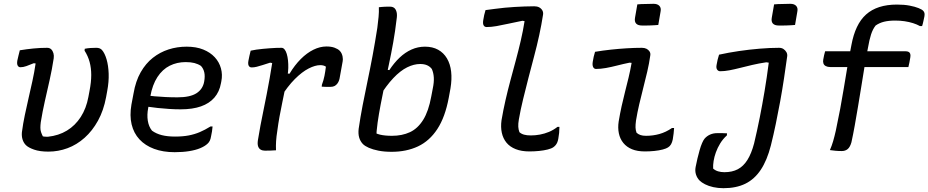

<svg xmlns="http://www.w3.org/2000/svg" viewBox="-20 -788 4874 1008"><path d="M84 -524Q120 -530 156 -533.5Q192 -537 227 -537Q241 -537 249 -529Q257 -521 260.5 -508.5Q264 -496 262 -482Q253 -423 240.5 -367.5Q228 -312 215.5 -257Q203 -202 194 -146Q192 -130 192 -117.5Q192 -105 195.5 -94.5Q199 -84 205 -72Q210 -71 216 -70.5Q222 -70 231 -70Q288 -76 331.5 -102.5Q375 -129 404 -174Q433 -219 444 -279L450 -311Q459 -357 459 -394Q459 -431 450.5 -462.5Q442 -494 424 -522L425 -532Q440 -535 455 -536Q470 -537 485 -537Q495 -537 502 -534.5Q509 -532 515 -526Q530 -509 539.5 -476.5Q549 -444 550.5 -401.5Q552 -359 543 -311L537 -278Q524 -208 494.5 -154.5Q465 -101 424 -64.5Q383 -28 334.5 -10Q286 8 234 8Q189 8 159 -2.5Q129 -13 116 -26Q104 -38 98.5 -55.5Q93 -73 95 -94Q101 -140 110.5 -184.5Q120 -229 130 -273Q140 -317 150 -362Q160 -407 167 -455L157 -456Q135 -447 118.5 -441Q102 -435 87 -435Q78 -435 73 -443.5Q68 -452 71 -470Q74 -482 77 -496Q80 -510 84 -524Z M960 -543Q1010 -543 1047 -528Q1084 -513 1107.5 -487.5Q1131 -462 1140 -429Q1149 -396 1142 -361L1140 -351Q1132 -306 1105.5 -275.5Q1079 -245 1035 -229.5Q991 -214 928 -214Q899 -214 868.5 -216Q838 -218 809 -221Q780 -224 754 -228L721 -224L732 -289Q762 -285 791 -282.5Q820 -280 849.5 -278.5Q879 -277 912 -277Q978 -277 1011.5 -298.5Q1045 -320 1052 -360Q1057 -388 1052.5 -408Q1048 -428 1035 -442Q1020 -452 1001 -457Q982 -462 955 -462Q909 -462 871 -443Q833 -424 806.5 -383.5Q780 -343 769 -281L758 -221Q751 -185 756 -154Q761 -123 778 -102Q800 -86 829.5 -78.5Q859 -71 899 -71Q940 -71 971 -77Q1002 -83 1029 -94.5Q1056 -106 1085 -124H1096Q1095 -111 1093 -98Q1091 -85 1088 -72Q1086 -59 1081.5 -49.5Q1077 -40 1069 -33Q1055 -20 1031 -10Q1007 0 973 5.5Q939 11 897 11Q836 11 789 -6.5Q742 -24 712 -56.5Q682 -89 671 -135Q660 -181 670 -239L681 -297Q692 -362 718.5 -408.5Q745 -455 782.5 -484.5Q820 -514 865 -528.5Q910 -543 960 -543Z M1296 -522Q1310 -525 1326 -527.5Q1342 -530 1360 -531.5Q1378 -533 1395 -534.5Q1412 -536 1428.5 -536.5Q1445 -537 1458 -537Q1467 -537 1474 -528.5Q1481 -520 1485.5 -505Q1490 -490 1492 -471Q1494 -452 1493.5 -431Q1493 -410 1489 -390Q1483 -354 1476 -318.5Q1469 -283 1461.5 -247.5Q1454 -212 1447.5 -176Q1441 -140 1436 -102Q1431 -71 1429.5 -47Q1428 -23 1429 1Q1415 2 1400.5 2.5Q1386 3 1371 3Q1358 3 1348.5 -2.5Q1339 -8 1335 -20Q1331 -32 1334 -52Q1340 -90 1347.5 -129.5Q1355 -169 1363.5 -210Q1372 -251 1380 -292.5Q1388 -334 1395.5 -375.5Q1403 -417 1409 -457L1398 -459Q1376 -452 1359 -446.5Q1342 -441 1328 -437.5Q1314 -434 1301 -434Q1294 -434 1289.5 -438Q1285 -442 1283.5 -449.5Q1282 -457 1284 -468Q1287 -482 1289.5 -495Q1292 -508 1296 -522ZM1694 -544Q1719 -544 1736.5 -537.5Q1754 -531 1763 -522Q1770 -515 1773.5 -507Q1777 -499 1778.5 -491.5Q1780 -484 1780 -477Q1780 -470 1779 -466L1764 -383Q1763 -375 1760 -366Q1757 -357 1751 -349Q1745 -341 1736.5 -336.5Q1728 -332 1715 -332Q1703 -332 1691.5 -332Q1680 -332 1669 -333L1670 -343Q1679 -367 1683.5 -390Q1688 -413 1691 -438Q1685 -442 1678 -444Q1671 -446 1661 -446Q1635 -446 1600.5 -428.5Q1566 -411 1528 -373Q1490 -335 1451 -273L1469 -404L1500 -401Q1527 -446 1559 -478Q1591 -510 1625.5 -527Q1660 -544 1694 -544Z M1955 -57 1928 -103Q1950 -87 1975.5 -81Q2001 -75 2038 -75Q2091 -75 2132 -94Q2173 -113 2201.5 -158.5Q2230 -204 2244 -281L2252 -323Q2259 -356 2257.5 -381Q2256 -406 2247 -426Q2237 -439 2222 -445.5Q2207 -452 2186 -452Q2153 -452 2117.5 -434.5Q2082 -417 2045 -378Q2008 -339 1969 -276L2000 -423L2024 -420Q2049 -458 2078 -485.5Q2107 -513 2140.5 -528Q2174 -543 2211 -543Q2251 -543 2280 -527Q2309 -511 2326.5 -481.5Q2344 -452 2348.5 -412Q2353 -372 2345 -324L2336 -275Q2317 -173 2276 -110.5Q2235 -48 2174.5 -19.5Q2114 9 2036 9Q1997 9 1967 3Q1937 -3 1916.5 -12Q1896 -21 1885 -32Q1871 -47 1865.5 -66.5Q1860 -86 1863 -112Q1872 -174 1884 -236Q1896 -298 1909.5 -362Q1923 -426 1936 -495.5Q1949 -565 1961 -642Q1965 -672 1967.5 -699Q1970 -726 1969 -750Q1976 -751 1983.5 -751.5Q1991 -752 1998 -752.5Q2005 -753 2012.5 -753Q2020 -753 2028 -753Q2041 -753 2049.5 -746.5Q2058 -740 2062 -725Q2066 -710 2062 -686Q2055 -625 2044.5 -566Q2034 -507 2022 -451Q2010 -395 1999 -342Q1988 -289 1978.5 -239.5Q1969 -190 1962.5 -144.5Q1956 -99 1955 -57Z M2529 -735Q2553 -738 2578.5 -741.5Q2604 -745 2630 -747.5Q2656 -750 2682 -751.5Q2708 -753 2734 -754Q2760 -755 2785 -755Q2800 -755 2810.5 -749.5Q2821 -744 2827 -734Q2833 -724 2831 -711Q2823 -659 2811 -603.5Q2799 -548 2784 -492Q2769 -436 2754.5 -379.5Q2740 -323 2726.5 -268Q2713 -213 2704 -161Q2700 -138 2701 -122.5Q2702 -107 2707 -94Q2717 -85 2731.5 -81Q2746 -77 2767 -77Q2791 -77 2815 -81.5Q2839 -86 2862 -95.5Q2885 -105 2907 -122H2917Q2917 -106 2915.5 -90.5Q2914 -75 2911 -59Q2909 -48 2905.5 -40Q2902 -32 2897 -26Q2892 -20 2885 -15Q2875 -8 2855 -3Q2835 2 2810 4.5Q2785 7 2759 7Q2718 7 2687.5 -5Q2657 -17 2639 -39Q2621 -61 2614.5 -91Q2608 -121 2613 -157Q2622 -210 2634 -262.5Q2646 -315 2660 -367Q2674 -419 2688 -471Q2702 -523 2714 -574.5Q2726 -626 2734 -677L2723 -679Q2683 -671 2649 -663.5Q2615 -656 2587 -651Q2559 -646 2535 -646Q2524 -646 2519 -655Q2514 -664 2517 -682Q2519 -696 2522 -709Q2525 -722 2529 -735Z M3104 -516Q3146 -523 3188 -527.5Q3230 -532 3271 -534.5Q3312 -537 3350 -537Q3364 -537 3374 -532Q3384 -527 3390 -518Q3396 -509 3394 -497Q3388 -454 3378 -411.5Q3368 -369 3357 -326Q3346 -283 3336 -240.5Q3326 -198 3319 -155Q3316 -133 3316.5 -118.5Q3317 -104 3322 -91Q3331 -83 3342.5 -79Q3354 -75 3372 -75Q3408 -75 3442 -84.5Q3476 -94 3508 -116H3519Q3518 -102 3516.5 -87Q3515 -72 3512 -56Q3509 -41 3503 -30.5Q3497 -20 3487 -14Q3478 -8 3459 -3Q3440 2 3415.5 4.5Q3391 7 3366 7Q3326 7 3298 -4.5Q3270 -16 3252.5 -37.5Q3235 -59 3229 -88Q3223 -117 3228 -150Q3235 -192 3243.5 -230.5Q3252 -269 3261.5 -306Q3271 -343 3280 -380.5Q3289 -418 3296 -458L3285 -459Q3251 -452 3220 -444Q3189 -436 3161 -431Q3133 -426 3109 -426Q3099 -426 3094 -436Q3089 -446 3092 -464Q3094 -477 3097 -490.5Q3100 -504 3104 -516ZM3326 -765Q3336 -766 3346.5 -766.5Q3357 -767 3368 -767Q3379 -767 3390 -767.5Q3401 -768 3411 -768Q3432 -768 3442 -757Q3452 -746 3448 -727L3436 -657Q3426 -656 3415.5 -655.5Q3405 -655 3394 -654.5Q3383 -654 3372.5 -654Q3362 -654 3351 -654Q3329 -654 3319.5 -664.5Q3310 -675 3314 -696Z M3755 -501Q3805 -512 3859.5 -520Q3914 -528 3968.5 -532.5Q4023 -537 4070 -537Q4084 -537 4093.5 -530.5Q4103 -524 4108.5 -514.5Q4114 -505 4113 -494Q4105 -436 4096 -376Q4087 -316 4076 -256Q4065 -196 4053 -138Q4041 -80 4027 -24Q4007 54 3974 103.5Q3941 153 3893 176.5Q3845 200 3778 200Q3750 200 3725 194.5Q3700 189 3681.5 179.5Q3663 170 3653 160Q3640 147 3634 128.5Q3628 110 3632 89Q3636 67 3641.5 44.5Q3647 22 3653 0.5Q3659 -21 3666 -37Q3673 -53 3679 -60Q3691 -74 3708 -81.5Q3725 -89 3745 -89Q3760 -89 3772.5 -89Q3785 -89 3797 -88L3796 -77Q3775 -58 3761 -35Q3747 -12 3738.5 11.5Q3730 35 3726.5 57Q3723 79 3724 97Q3735 107 3750 111.5Q3765 116 3783 116Q3824 116 3853.5 100.5Q3883 85 3904 51.5Q3925 18 3939 -35Q3955 -102 3968.5 -170Q3982 -238 3994 -309.5Q4006 -381 4016 -459L4003 -461Q3963 -455 3929 -447Q3895 -439 3865.5 -431.5Q3836 -424 3810 -419Q3784 -414 3761 -414Q3751 -414 3745 -422.5Q3739 -431 3742 -447Q3744 -461 3747.5 -474.5Q3751 -488 3755 -501ZM4044 -765Q4054 -766 4064.5 -766.5Q4075 -767 4086 -767Q4097 -767 4108 -767.5Q4119 -768 4129 -768Q4150 -768 4160 -757Q4170 -746 4166 -727L4154 -657Q4144 -656 4133.5 -655.5Q4123 -655 4112 -654.5Q4101 -654 4090.5 -654Q4080 -654 4069 -654Q4047 -654 4037.5 -664.5Q4028 -675 4032 -696Z M4312 -519H4732Q4744 -519 4750.5 -515.5Q4757 -512 4759 -504.5Q4761 -497 4759 -486Q4757 -473 4754.5 -460.5Q4752 -448 4749 -436H4339Q4325 -436 4315.5 -441Q4306 -446 4303 -455Q4300 -464 4302 -475Q4304 -487 4306.5 -498Q4309 -509 4312 -519ZM4450 -41Q4443 -16 4430.5 -5.5Q4418 5 4399 5Q4381 5 4366 3.5Q4351 2 4337 0Q4347 -23 4354 -47Q4361 -71 4368 -102Q4381 -163 4391 -216.5Q4401 -270 4409.5 -322Q4418 -374 4427.5 -430Q4437 -486 4450 -552Q4460 -606 4479 -646Q4498 -686 4527 -712Q4556 -738 4596.5 -751Q4637 -764 4689 -764Q4727 -764 4755.5 -758.5Q4784 -753 4802.5 -745.5Q4821 -738 4827 -731Q4832 -726 4833.5 -719Q4835 -712 4833 -701Q4830 -688 4827.5 -675.5Q4825 -663 4821 -651H4810Q4794 -660 4773.5 -666.5Q4753 -673 4729.5 -676.5Q4706 -680 4680 -680Q4646 -680 4621.5 -674Q4597 -668 4577 -654Q4562 -635 4553 -607Q4544 -579 4537 -538Q4527 -489 4518.5 -436.5Q4510 -384 4501.5 -331.5Q4493 -279 4484.5 -228Q4476 -177 4467.5 -129.5Q4459 -82 4450 -41Z"/></svg>

Font: Rec Mono Semicasual
Style: Italic
Weight: 400
Italic angle: -10°
Version: Version 1.085; ttfautohint (v1.8.4.7-5d5b)